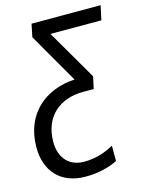

<svg xmlns="http://www.w3.org/2000/svg" viewBox="-150 -609 708 921"><g transform="rotate(-15 204.0 -148.0)"><path d="M160 240C223 240 278 226 319 205V129C278 151 233 169 171 169C100 169 52 122 52 39C52 -86 136 -156 252 -156H305L318 -216L173 -465H426L441 -536H98L85 -472L228 -224C81 -216 -33 -122 -33 44C-33 159 34 240 160 240Z"/></g></svg>

Font: Noto Sans SemiCondensed
Style: Italic
Weight: 400
Width: 4
Italic angle: -12°
Designer: Monotype Design Team
Foundry: Monotype Imaging Inc.
Version: Version 2.013